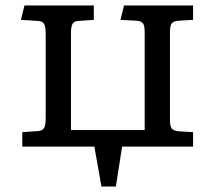

<svg xmlns="http://www.w3.org/2000/svg" viewBox="-20 -539 787 706"><path d="M353 147 327 0H62V-53L120 -57Q137 -59 142.5 -69Q148 -79 148 -105V-414Q148 -440 142.5 -450.5Q137 -461 120 -462L57 -466L70 -519H325V-466L268 -462Q252 -461 246.5 -451Q241 -441 241 -417V-61H512V-421Q512 -446 505 -454Q498 -462 480 -463L423 -466L436 -519H690V-466L639 -463Q618 -462 611.5 -453Q605 -444 605 -422V-97Q605 -75 611.5 -66.5Q618 -58 639 -56L690 -53V0H429L406 147Z"/></svg>

Font: Literata 7pt
Style: Regular
Weight: 400
Designer: Latin by Veronika Burian and Jose Scaglione. Greek by Irene Vlachou. Cyrillic by Vera Evstafieva.
Foundry: TypeTogether
Version: Version 3.002